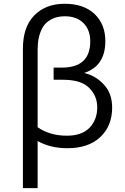

<svg xmlns="http://www.w3.org/2000/svg" viewBox="-20 -769 664 1019"><path d="M101.6 229.5Q101.6 44.9 101.6 -510.7Q101.6 -626 162.1 -687.5Q222.7 -749 323.2 -749Q424.8 -749 482.4 -694.3Q539.1 -639.6 539.1 -550.8Q539.1 -418.9 426.8 -381.8Q488.3 -367.2 531.2 -320.3Q575.2 -273.4 575.2 -198.2Q575.2 -100.6 512.7 -42Q450.2 17.6 337.9 17.6Q247.1 17.6 179.7 -20.5Q179.7 62.5 179.7 229.5Q160.2 229.5 101.6 229.5ZM179.7 -93.8Q244.1 -48.8 335 -48.8Q414.1 -48.8 455.1 -90.8Q496.1 -133.8 496.1 -199.2Q496.1 -259.8 453.1 -302.7Q411.1 -345.7 313.5 -345.7Q296.9 -345.7 264.6 -345.7Q264.6 -361.3 264.6 -410.2Q275.4 -410.2 308.6 -410.2Q459 -410.2 459 -549.8Q459 -610.4 422.9 -646.5Q386.7 -682.6 324.2 -682.6Q281.2 -682.6 252 -666Q221.7 -650.4 206.1 -623Q191.4 -595.7 185.5 -567.4Q179.7 -539.1 179.7 -505.9Q179.7 -368.2 179.7 -93.8Z"/></svg>

Font: Gothic A1
Style: Regular
Weight: 400
Designer: HanYang I&C Co.,Ltd.
Version: Version 2.50